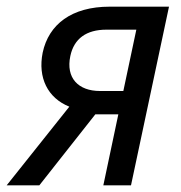

<svg xmlns="http://www.w3.org/2000/svg" viewBox="-59 -556 542 576"><path d="M-39 0H59L227 -213H296L251 0H334L448 -536H270C156 -536 87 -483 69 -398C54 -323 84 -262 149 -236ZM241 -283C176 -283 138 -322 152 -388C163 -440 200 -467 260 -467H350L311 -283Z"/></svg>

Font: Noto Sans SemiCondensed
Style: Italic
Weight: 400
Width: 4
Italic angle: -12°
Designer: Monotype Design Team
Foundry: Monotype Imaging Inc.
Version: Version 2.013